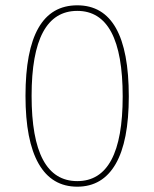

<svg xmlns="http://www.w3.org/2000/svg" viewBox="-20 -693 581 723"><path d="M271 -652Q99 -652 99 -332Q99 -11 271 -11Q442 -11 442 -330Q442 -652 271 -652ZM271 -673Q465 -673 465 -330Q465 -161 415.5 -75.5Q366 10 271 10Q175 10 125.5 -76.5Q76 -163 76 -332Q76 -673 271 -673Z"/></svg>

Font: FiraSans
Style: Regular
Weight: 150
Designer: Carrois Corporate & Edenspiekermann AG
Foundry: Carrois Corporate GbR & Edenspiekermann AG
Version: Version 3.106;PS 003.106;hotconv 1.0.70;makeotf.lib2.5.58329